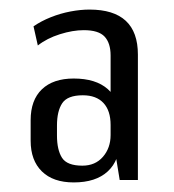

<svg xmlns="http://www.w3.org/2000/svg" viewBox="-20 -736 364 401"><path d="M211 -477V-620Q211 -646 198.5 -659.5Q186 -673 155 -673Q132 -673 105 -664.5Q78 -656 59 -641L50 -681Q66 -692 86 -700Q106 -708 127 -712Q148 -716 167 -716Q268 -716 268 -622V-360H230ZM134 -355Q91 -355 67.5 -378Q44 -401 44 -442V-485Q44 -527 67.5 -549.5Q91 -572 134 -572Q180 -572 205 -550Q230 -528 230 -486V-443Q230 -401 205 -378Q180 -355 134 -355ZM152 -390Q179 -390 195 -408.5Q211 -427 211 -454V-475Q211 -505 196 -521Q181 -537 153 -537Q121 -537 110 -520.5Q99 -504 99 -474V-453Q99 -423 109.5 -406.5Q120 -390 152 -390Z"/></svg>

Font: Pathway Extreme Condensed Light
Style: Regular
Weight: 300
Width: 3
Version: Version 1.001;gftools[0.9.26]